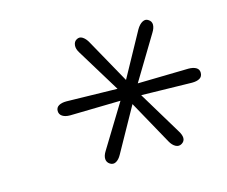

<svg xmlns="http://www.w3.org/2000/svg" viewBox="-60 -785 580 490"><g transform="rotate(-15 230.0 -540.5)"><path d="M176 -376Q168 -381 167.5 -390Q167 -399 174 -410L248 -531L253 -524L110 -521Q97 -521 89.5 -526Q82 -531 82 -540Q82 -549 89.5 -553.5Q97 -558 110 -558L253 -555L248 -549L174 -670Q167 -681 168 -690.5Q169 -700 176 -704Q184 -709 192 -704Q200 -699 206 -688L274 -566H268L335 -688Q342 -700 350.5 -704.5Q359 -709 366 -704Q374 -699 374 -690Q374 -681 367 -670L294 -549L288 -555L432 -558Q445 -558 452.5 -553.5Q460 -549 460 -540Q460 -530 452.5 -525.5Q445 -521 432 -521L288 -524L294 -531L367 -410Q374 -399 374 -390.5Q374 -382 366 -377Q358 -372 349.5 -376.5Q341 -381 335 -392L268 -513H274L206 -391Q200 -380 192 -375.5Q184 -371 176 -376Z"/></g></svg>

Font: Nunito Variable Extra Light
Style: Italic
Weight: 200
Italic angle: -9°
Designer: Vernon Adams
Foundry: Vernon Adams
Version: Version 3.602